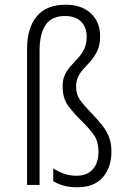

<svg xmlns="http://www.w3.org/2000/svg" viewBox="-20 -785 540 815"><path d="M308 10Q248 10 206 -16V-70Q228 -56 252.5 -47.5Q277 -39 304 -39Q350 -39 374 -66.5Q398 -94 398 -140Q398 -185 378 -213Q358 -241 326 -272Q295 -302 270.5 -334.5Q246 -367 246 -415Q245 -446 255.5 -467.5Q266 -489 281.5 -506Q297 -523 312 -539.5Q327 -556 337.5 -577Q348 -598 348 -629Q348 -669 324.5 -693Q301 -717 256 -717Q199 -717 173.5 -679Q148 -641 148 -571V0H95V-580Q95 -666 136 -715.5Q177 -765 258 -765Q327 -765 366 -728Q405 -691 405 -631Q405 -596 394.5 -572.5Q384 -549 369 -531Q354 -513 338.5 -497Q323 -481 313 -462Q303 -443 303 -417Q303 -384 319.5 -361Q336 -338 366 -307Q394 -278 413 -254Q432 -230 442.5 -204Q453 -178 453 -141Q453 -75 416.5 -32.5Q380 10 308 10Z"/></svg>

Font: Noto Sans Mono ExtraCondensed Light
Style: Regular
Weight: 300
Width: 2
Designer: Monotype Design Team
Foundry: Monotype Imaging Inc.
Version: Version 2.014; ttfautohint (v1.8.4.7-5d5b)